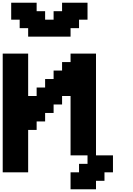

<svg xmlns="http://www.w3.org/2000/svg" viewBox="-20 -1270 977 1415"><path d="M500 125H687.5V62.5H750V0H812.5V-125H687.5V-875H500V-812.5H437.5V-750H375V-687.5H312.5V-625H250V-562.5H187.5V-875H0V0H187.5V-312.5H250V-375H312.5V-437.5H375V-500H437.5V-562.5H500V-125H625V-62.5H562.5V0H500ZM187.5 -1000H500V-1062.5H562.5V-1125H625V-1250H437.5V-1187.5H375V-1125H312.5V-1187.5H250V-1250H62.5V-1125H125V-1062.5H187.5Z"/></svg>

Font: Faithful 32x
Style: Semibold
Weight: 400
Foundry: Faithful Resource Pack
Version: Version 1.0; January 27, 2023